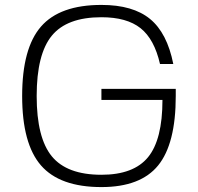

<svg xmlns="http://www.w3.org/2000/svg" viewBox="-20 -740 804 780"><path d="M392 -334V-379H694V-350Q694 -156 622.5 -68Q551 20 392 20Q223 20 146.5 -68Q70 -156 70 -350Q70 -544 146.5 -632Q223 -720 392 -720Q520 -720 589.5 -663Q659 -606 684 -480H630Q607 -581 551 -625.5Q495 -670 392 -670Q252 -670 190.5 -595Q129 -520 129 -350Q129 -180 190.5 -105Q252 -30 392 -30Q523 -30 581.5 -101.5Q640 -173 640 -334Z"/></svg>

Font: Fivo Sans Light
Style: Regular
Weight: 300
Designer: Alexander Slobzheninov
Foundry: Alexander Slobzheninov
Version: 1.0